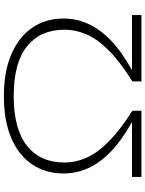

<svg xmlns="http://www.w3.org/2000/svg" viewBox="101 -854 753 995"><g transform="rotate(-90 477.5 -356.5)"><path d="M58 0V-49H341V-50Q248 -102 189.5 -158.5Q131 -215 103.5 -276Q76 -337 76 -403Q76 -497 123.5 -567Q171 -637 260.5 -675Q350 -713 477 -713Q603 -713 693 -674.5Q783 -636 831 -566.5Q879 -497 879 -403Q879 -337 851.5 -276Q824 -215 765.5 -158.5Q707 -102 613 -50V-49H897V0H553V-47Q654 -110 712.5 -168Q771 -226 796 -283Q821 -340 821 -400Q821 -523 735.5 -592.5Q650 -662 477 -662Q307 -662 220 -593.5Q133 -525 133 -400Q133 -340 158.5 -283Q184 -226 243 -168Q302 -110 401 -47V0Z"/></g></svg>

Font: Nunito Sans 7pt Expanded ExtraLight
Style: Regular
Weight: 250
Width: 7
Designer: Vernon Adams
Foundry: Vernon Adams
Version: Version 3.101;gftools[0.9.27]